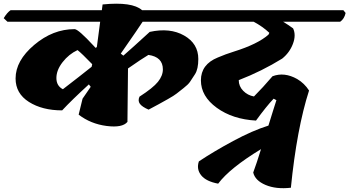

<svg xmlns="http://www.w3.org/2000/svg" viewBox="-75 -682 1883 1035"><path d="M994 -364Q994 -310 976.5 -282.5Q959 -255 949 -240.5Q939 -226 914.5 -207Q890 -188 877 -177.5Q864 -167 829.5 -147.5Q795 -128 781 -120.5Q767 -113 726 -91Q691 -106 679 -122.5Q667 -139 677 -161Q750 -208 776.5 -241Q803 -274 803 -308Q803 -375 725 -386Q691 -366 615 -313L612 -25Q585 8 499.5 -3Q414 -14 349 -64L370 -150L414 -214L404 -227Q312 -143 260 -87Q153 -87 81 -132.5Q9 -178 9 -259Q9 -355 109.5 -440Q210 -525 327 -525Q347 -525 431 -434Q437 -427 440 -424L447 -428L465 -565H-35L-55 -584Q-37 -614 -18 -627H474L478 -658Q638 -674 691 -627H1144L1156 -612Q1149 -580 1127 -565H694Q677 -538 576 -393L590 -382Q636 -422 732 -510Q841 -534 917.5 -490.5Q994 -447 994 -364ZM264 -201Q359 -274 419 -322L422 -336Q366 -394 343 -412Q296 -390 262.5 -347Q229 -304 229 -261.5Q229 -219 264 -201Z M1099 -372Q1141 -390 1186 -404Q1314 -444 1372 -495L1377 -505Q1341 -539 1292 -565H984L964 -584Q982 -614 1001 -627H1776L1788 -612Q1781 -580 1759 -565H1451Q1479 -548 1505 -529Q1522 -493 1504 -445.5Q1486 -398 1446 -366Q1336 -298 1212 -250Q1212 -217 1236 -192.5Q1260 -168 1294 -162Q1342 -210 1394 -271Q1458 -295 1527 -256Q1566 -233 1591 -194Q1525 11 1493 330Q1413 339 1356.5 315Q1300 291 1290 248Q1309 197 1332 122Q1164 224 1101 308Q1036 296 1009.5 263Q983 230 997 188Q1078 134 1182 78Q1286 22 1372 -5Q1382 -37 1397.5 -87Q1413 -137 1415 -142L1400 -150Q1361 -109 1305 -32Q1179 -39 1093.5 -101Q1008 -163 1008 -249Q1008 -335 1099 -372Z"/></svg>

Font: Tillana ExtraBold
Style: Regular
Weight: 800
Designer: Lipi Raval (Devanagari, Latin), Jonny Pinhorn (Latin)
Foundry: Indian Type Foundry
Version: Version 2.003;PS 1.0;hotconv 1.0.79;makeotf.lib2.5.61930; tt